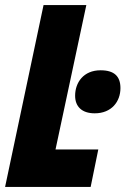

<svg xmlns="http://www.w3.org/2000/svg" viewBox="-25 -734 493 754"><path d="M-5 0H331L361 -147H193L314 -714H146ZM347 -289C413 -289 448 -335 448 -388C448 -434 424 -458 370 -458C303 -458 270 -410 270 -358C270 -316 296 -289 347 -289Z"/></svg>

Font: Noto Sans UI Condensed Black
Style: Italic
Weight: 900
Width: 3
Italic angle: -192°
Designer: Monotype Design Team
Foundry: Monotype Imaging Inc.
Version: Version 1.901